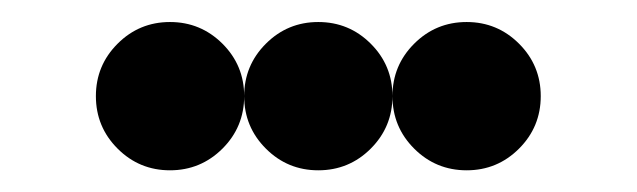

<svg xmlns="http://www.w3.org/2000/svg" viewBox="-20 -157 587 177"><path d="M205.1 -68.4Q205.1 -40 185.1 -20Q165 0 136.7 0Q108.4 0 88.4 -20Q68.4 -40 68.4 -68.4Q68.4 -96.7 88.4 -116.7Q108.4 -136.7 136.7 -136.7Q165 -136.7 185.1 -116.7Q205.1 -96.7 205.1 -68.4ZM341.8 -68.4Q341.8 -40 321.8 -20Q301.8 0 273.4 0Q245.1 0 225.1 -20Q205.1 -40 205.1 -68.4Q205.1 -96.7 225.1 -116.7Q245.1 -136.7 273.4 -136.7Q301.8 -136.7 321.8 -116.7Q341.8 -96.7 341.8 -68.4ZM478.5 -68.4Q478.5 -40 458.5 -20Q438.5 0 410.2 0Q381.8 0 361.8 -20Q341.8 -40 341.8 -68.4Q341.8 -96.7 361.8 -116.7Q381.8 -136.7 410.2 -136.7Q438.5 -136.7 458.5 -116.7Q478.5 -96.7 478.5 -68.4Z"/></svg>

Font: DatDot
Style: Bold
Weight: 700
Designer: GGBot
Version: 1.00